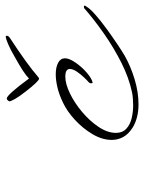

<svg xmlns="http://www.w3.org/2000/svg" viewBox="65 -564 512 682"><g transform="rotate(-90 321.0 -223.0)"><path d="M291 13Q268 13 247.5 8Q227 3 210 -7Q186 -22 175.5 -41Q165 -60 165 -82Q165 -116 185.5 -150.5Q206 -185 236.5 -213Q267 -241 297 -255Q326 -269 351.5 -275Q377 -281 398 -281Q423 -281 439 -272.5Q455 -264 455 -248Q455 -233 439.5 -210.5Q424 -188 403.5 -170.5Q383 -153 369 -150Q366 -150 366 -156Q366 -160 370 -164Q376 -169 387 -180.5Q398 -192 407.5 -206Q417 -220 417 -231Q417 -247 390 -247Q364 -247 330 -230.5Q296 -214 264 -187Q232 -160 211 -128.5Q190 -97 190 -67Q190 -44 204.5 -30.5Q219 -17 241.5 -11.5Q264 -6 288 -6Q300 -6 312 -7Q324 -8 334 -10Q386 -21 439.5 -48Q493 -75 543 -110Q593 -145 633 -180Q635 -181 638 -181Q642 -181 642 -179Q642 -176 638 -171Q631 -159 609.5 -140Q588 -121 560.5 -101Q533 -81 507 -63.5Q481 -46 464 -36Q427 -15 381 -1Q335 13 291 13ZM383 -340Q373 -341 336 -389Q318 -412 310 -426.5Q302 -441 302 -446Q307 -455 312 -455Q325 -455 383 -376Q393 -386 411.5 -398Q430 -410 457 -425Q486 -442 505 -450Q524 -458 532 -459Q535 -458 535 -454Q535 -449 526 -443Q480 -413 445.5 -388Q411 -363 388 -343Z"/></g></svg>

Font: WindSong
Style: Regular
Weight: 400
Designer: Robert E. Leuschke
Foundry: Robert E. Leuschke
Version: Version 1.010; ttfautohint (v1.8.3)